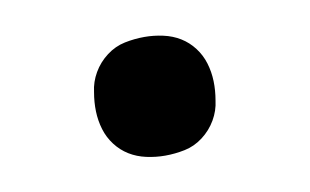

<svg xmlns="http://www.w3.org/2000/svg" viewBox="-37 -503 525 325"><g transform="rotate(-10 225.0 -340.0)"><path d="M225 -238Q209 -238 193 -241.5Q177 -245 164 -253Q151 -261 141.5 -273.5Q132 -286 127.5 -301Q123 -316 122.5 -332Q122 -348 125 -365Q127 -382 136 -397.5Q145 -413 159.5 -424Q174 -435 191 -438.5Q208 -442 225 -442Q241 -442 257 -438.5Q273 -435 286 -427Q299 -419 308.5 -406.5Q318 -394 322.5 -379Q327 -364 327.5 -348Q328 -332 325 -315Q323 -298 314 -282.5Q305 -267 290.5 -256Q276 -245 259 -241.5Q242 -238 225 -238Z"/></g></svg>

Font: Iosevka Etoile XBdObl
Style: Regular
Weight: 800
Italic angle: -9°
Designer: Belleve Invis
Foundry: Belleve Invis
Version: Version 15.5.2; ttfautohint (v1.8.4)